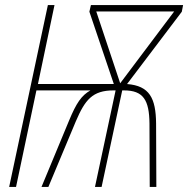

<svg xmlns="http://www.w3.org/2000/svg" viewBox="-20 -734 739 754"><path d="M16 0H43L123 -379H335C300 -359 280 -330 251 -260L143 0H170L278 -258C314 -342 343 -379 426 -379H434L353 0H379L460 -379H467C543 -379 566 -341 567 -249L568 0H594L593 -249C592 -349 567 -397 479 -404L694 -688L699 -714H337L331 -688L427 -404H129L194 -714H168ZM452 -407 358 -689H664Z"/></svg>

Font: Noto Sans Condensed Thin
Style: Italic
Weight: 100
Width: 3
Italic angle: -12°
Designer: Monotype Design Team
Foundry: Monotype Imaging Inc.
Version: Version 2.013